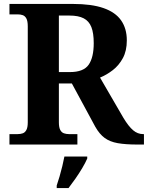

<svg xmlns="http://www.w3.org/2000/svg" viewBox="-20 -734 751 975"><path d="M28 0V-53H70Q84 -53 95.5 -57Q107 -61 114 -74Q121 -87 121 -113V-600Q121 -627 114 -640Q107 -653 95.5 -657Q84 -661 70 -661H28V-714H350Q445 -714 505.5 -693Q566 -672 595 -630.5Q624 -589 624 -529Q624 -476 604 -439Q584 -402 553 -378Q522 -354 488 -340L607 -135Q633 -92 656 -72.5Q679 -53 707 -53H711V0H678Q618 0 578 -7Q538 -14 511.5 -33.5Q485 -53 464 -90L345 -310H279V-113Q279 -87 286 -74Q293 -61 305 -57Q317 -53 330 -53H373V0ZM335 -368Q404 -368 430 -405Q456 -442 456 -515Q456 -566 444 -596.5Q432 -627 405 -641Q378 -655 333 -655H279V-368ZM268 208Q275 188 282.5 162Q290 136 296.5 109.5Q303 83 307 61H423V71Q414 92 398 119Q382 146 363.5 172.5Q345 199 328 221H268Z"/></svg>

Font: Noto Serif Gujarati
Style: Bold
Weight: 700
Version: Version 2.102